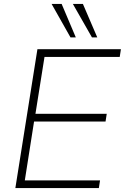

<svg xmlns="http://www.w3.org/2000/svg" viewBox="-20 -955 634 975"><path d="M58 0 170 -705H594L588 -666H206L160 -377H522L516 -338H153L106 -39H488L482 0ZM447 -765 350 -935H401L474 -765ZM338 -765 242 -935H293L365 -765Z"/></svg>

Font: Nunito Sans ExtraLight
Style: Italic
Weight: 200
Italic angle: -9°
Designer: Vernon Adams
Foundry: Vernon Adams
Version: Version 3.006; ttfautohint (v1.8.3)